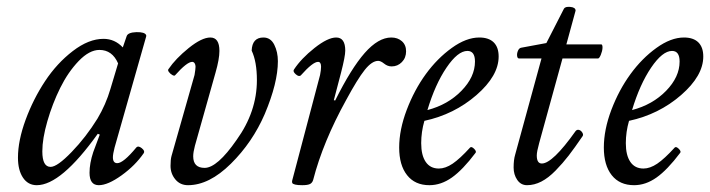

<svg xmlns="http://www.w3.org/2000/svg" viewBox="-20 -525 2064 558"><path d="M86.9 13.2Q61.5 13.2 46.9 -8.5Q32.2 -30.3 32.2 -66.9Q32.2 -116.2 54.4 -176.8Q76.7 -237.3 111.1 -289.3Q145.5 -341.3 191.7 -376.7Q237.8 -412.1 280.8 -412.1Q313.5 -412.1 336.9 -387.2L348.1 -419.9Q351.6 -430.7 376.5 -431.6Q400.9 -432.1 404.8 -422.9Q405.3 -421.4 404.8 -418.9L313 -96.2Q308.1 -77.1 308.1 -67.9Q308.1 -50.8 320.8 -50.8Q338.4 -50.8 376 -96.2Q381.8 -102.5 391.8 -94.5Q401.9 -86.4 397.9 -80.1Q373 -43.9 333.3 -15.4Q293.5 13.2 267.1 13.2Q240.2 13.2 240.2 -22.9Q240.2 -50.3 251 -83L270 -133.8L264.2 -136.2Q157.2 13.2 86.9 13.2ZM127 -40Q146.5 -40 188.2 -83.3Q230 -126.5 263.2 -180.2Q287.6 -221.2 300.8 -266.1L323.2 -340.8Q306.2 -379.9 269 -379.9Q239.7 -379.9 208.7 -347.7Q177.7 -315.4 155 -269.5Q132.3 -223.6 117.7 -172.9Q103 -122.1 103 -85Q103 -40 127 -40Z M526.4 13.2Q503.4 13.2 489.5 -3.7Q475.6 -20.5 475.6 -43Q475.6 -61.5 478.5 -71.8L545.4 -307.1Q548.3 -324.7 548.3 -331.1Q548.3 -336.9 545.7 -341.1Q543 -345.2 538.6 -345.2Q523.4 -345.2 488.8 -306.2Q486.8 -303.7 481 -306.9Q475.1 -310.1 470.9 -315.7Q466.8 -321.3 469.7 -324.2Q490.2 -354.5 528.3 -385.3Q566.4 -416 591.3 -416Q617.7 -416 617.7 -377Q617.7 -353.5 606.4 -314L546.4 -101.1Q541.5 -82.5 541.5 -70.8Q541.5 -37.1 574.7 -37.1Q611.3 -37.1 667.5 -118.2Q726.6 -200.2 726.6 -292Q726.6 -345.7 711.4 -377.9Q712.9 -416 745.6 -416Q766.6 -416 777.1 -395Q787.6 -374 787.6 -347.2Q787.6 -284.2 749.5 -193.8Q713.9 -111.3 650.9 -49.1Q587.9 13.2 526.4 13.2Z M858.4 13.2Q845.2 13.2 838.1 11.5Q831.1 9.8 829.6 7.1Q828.1 4.4 829.1 0L910.2 -307.1Q913.1 -321.8 913.1 -331.1Q913.1 -345.2 904.3 -345.2Q889.2 -345.2 854.5 -306.2Q849.1 -300.8 839.6 -309.1Q830.1 -317.4 834.5 -323.2Q855.5 -355 894 -385.5Q932.6 -416 957 -416Q983.4 -416 983.4 -377.9Q983.4 -361.3 971.2 -314L950.2 -233.9L954.1 -232.9Q1000.5 -326.2 1040 -371.1Q1079.6 -416 1117.2 -416Q1135.7 -416 1147.9 -405.3Q1160.2 -394.5 1160.2 -376Q1160.2 -356.9 1147.9 -344.5Q1135.7 -332 1118.2 -332Q1106.4 -332 1096.4 -340.1Q1086.4 -348.1 1079.1 -348.1Q1061 -348.1 1040 -321.8Q1019 -295.4 986.3 -234.9Q918.5 -112.3 890.1 -2Q887.7 6.3 880.9 9.8Q874 13.2 858.4 13.2Z M1228 13.2Q1186 13.2 1163.1 -15.9Q1140.1 -44.9 1140.1 -96.2Q1140.1 -147.9 1162.1 -205.8Q1184.1 -263.7 1217.5 -309.6Q1251 -355.5 1293 -385.7Q1335 -416 1373 -416Q1400.4 -416 1414.8 -401.9Q1429.2 -387.7 1429.2 -360.8Q1429.2 -304.7 1364.5 -248.5Q1299.8 -192.4 1213.4 -173.8Q1204.1 -141.6 1204.1 -108.9Q1204.1 -73.7 1217.3 -54.4Q1230.5 -35.2 1255.4 -35.2Q1274.4 -35.2 1295.4 -49.3Q1316.4 -63.5 1346.2 -96.2Q1350.1 -100.1 1357.7 -92.8Q1365.2 -85.4 1362.3 -81.1Q1324.7 -31.2 1293.2 -9Q1261.7 13.2 1228 13.2ZM1222.2 -205.1Q1281.7 -220.7 1321 -261Q1360.4 -301.3 1360.4 -346.2Q1360.4 -377 1338.4 -377Q1310.5 -377 1277.6 -328.4Q1244.6 -279.8 1222.2 -205.1Z M1511.7 13.2Q1493.7 13.2 1483.2 -2.2Q1472.7 -17.6 1472.7 -38.1Q1472.7 -60.5 1477.1 -75.2L1553.7 -355H1488.8Q1483.9 -355 1482.9 -362.1Q1481.9 -369.1 1485.1 -377Q1488.3 -384.8 1494.1 -386.2L1567.9 -399.9L1619.1 -500Q1623 -506.3 1637.9 -504.9Q1652.8 -503.4 1652.8 -494.1L1626 -396H1728Q1731.4 -394.5 1731 -385.5Q1730.5 -376.5 1726.1 -365.7Q1721.7 -355 1717.8 -355H1614.7L1546.9 -108.9Q1540 -84 1540 -73.2Q1540 -49.8 1554.7 -49.8Q1585.9 -49.8 1652.8 -144Q1656.7 -148.9 1662.6 -147.5Q1668.5 -146 1672.4 -139.6Q1676.3 -133.3 1672.9 -128.9Q1649.9 -95.2 1632.8 -73Q1615.7 -50.8 1594.7 -29.3Q1573.7 -7.8 1553.2 2.7Q1532.7 13.2 1511.7 13.2Z M1822.8 13.2Q1780.8 13.2 1757.8 -15.9Q1734.9 -44.9 1734.9 -96.2Q1734.9 -147.9 1756.8 -205.8Q1778.8 -263.7 1812.3 -309.6Q1845.7 -355.5 1887.7 -385.7Q1929.7 -416 1967.8 -416Q1995.1 -416 2009.5 -401.9Q2023.9 -387.7 2023.9 -360.8Q2023.9 -304.7 1959.2 -248.5Q1894.5 -192.4 1808.1 -173.8Q1798.8 -141.6 1798.8 -108.9Q1798.8 -73.7 1812 -54.4Q1825.2 -35.2 1850.1 -35.2Q1869.1 -35.2 1890.1 -49.3Q1911.1 -63.5 1940.9 -96.2Q1944.8 -100.1 1952.4 -92.8Q1960 -85.4 1957 -81.1Q1919.4 -31.2 1887.9 -9Q1856.4 13.2 1822.8 13.2ZM1816.9 -205.1Q1876.5 -220.7 1915.8 -261Q1955.1 -301.3 1955.1 -346.2Q1955.1 -377 1933.1 -377Q1905.3 -377 1872.3 -328.4Q1839.4 -279.8 1816.9 -205.1Z"/></svg>

Font: Junicode SmCond
Style: Italic
Weight: 400
Width: 4
Italic angle: -11°
Designer: Peter S. Baker
Version: Version 2.206